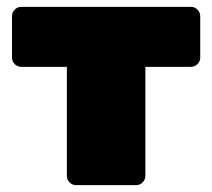

<svg xmlns="http://www.w3.org/2000/svg" viewBox="-20 -540 619 560"><path d="M202 0Q191 0 183 -8Q175 -16 175 -27V-345H42Q31 -345 23 -353Q15 -361 15 -372V-493Q15 -504 23 -512Q31 -520 42 -520H537Q548 -520 556 -512Q564 -504 564 -493V-372Q564 -361 556 -353Q548 -345 537 -345H404V-27Q404 -16 396 -8Q388 0 377 0Z"/></svg>

Font: Rubik Black
Style: Regular
Weight: 900
Designer: Hubert and Fischer
Foundry: Hubert and Fischer
Version: Version 2.300;gftools[0.9.30]